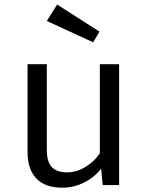

<svg xmlns="http://www.w3.org/2000/svg" viewBox="-20 -827 655 858"><path d="M189.2 -157.4Q189.2 -104.6 211 -80.8Q232.8 -56.9 280 -56.9Q322.6 -56.9 362.8 -81.5Q403.1 -106.2 426.2 -142.6V-540H512.3V0H439L431.8 -72.8Q400.5 -32.8 354.1 -10.5Q307.7 11.8 259 11.8Q181.5 11.8 142.3 -29.5Q103.1 -70.8 103.1 -147.2V-540H189.2ZM424.6 -685.6 396.4 -637.9 189.2 -733.3 235.4 -806.7Z"/></svg>

Font: Fira Code Fixed
Style: Regular
Weight: 400
Monospace: yes
Designer: Carrois Corporate, Edenspiekermann AG, Nikita Prokopov
Foundry: Carrois Corporate, Edenspiekermann AG, Nikita Prokopov
Version: Version 5.002